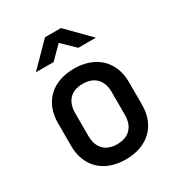

<svg xmlns="http://www.w3.org/2000/svg" viewBox="-186 -909 971 1042"><g transform="rotate(-30 300.0 -388.0)"><path d="M223 -645 299 -721 378 -645H488L350 -785H250L112 -645ZM300 9C437 9 523 -74 523 -204V-346C523 -476 437 -559 300 -559C163 -559 78 -476 78 -346V-204C78 -74 163 9 300 9ZM300 -86C228 -86 186 -128 186 -204V-346C186 -422 228 -464 300 -464C372 -464 415 -422 415 -346V-204C415 -128 372 -86 300 -86Z"/></g></svg>

Font: Tekne LDO SemiBold
Style: Regular
Weight: 600
Monospace: yes
Designer: Alessio Laiso, Mario Rullo, Paolo Rosset
Foundry: Alessio Laiso
Version: Version 1.000;hotconv 1.0.109;makeotfexe 2.5.65596